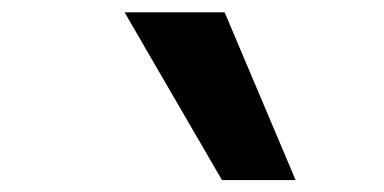

<svg xmlns="http://www.w3.org/2000/svg" viewBox="-20 -815 626 313"><path d="M341.8 -521.5 183.1 -794.9H346.2L461.9 -521.5Z"/></svg>

Font: Cascadia Mono
Style: Bold Italic
Weight: 700
Italic angle: -10°
Monospace: yes
Designer: Aaron Bell
Foundry: Saja Typeworks
Version: Version 2404.023; ttfautohint (v1.8.4)